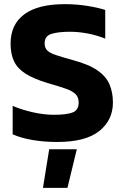

<svg xmlns="http://www.w3.org/2000/svg" viewBox="-20 -674 595 925"><path d="M256 10Q192 10 136.5 0.5Q81 -9 41 -27V-164Q85 -145 138.5 -133Q192 -121 240 -121Q300 -121 329.5 -132Q359 -143 359 -180Q359 -205 344.5 -220Q330 -235 297.5 -246.5Q265 -258 209 -274Q143 -294 104 -318.5Q65 -343 48 -378Q31 -413 31 -464Q31 -556 97 -605Q163 -654 292 -654Q348 -654 401 -645.5Q454 -637 487 -626V-488Q444 -505 400.5 -513Q357 -521 316 -521Q262 -521 228.5 -511Q195 -501 195 -465Q195 -444 207 -431.5Q219 -419 248.5 -409Q278 -399 329 -385Q408 -364 450 -334.5Q492 -305 508 -266.5Q524 -228 524 -180Q524 -95 458 -42.5Q392 10 256 10ZM187 231 217 45H350L305 231Z"/></svg>

Font: Kanit SemiBold
Style: Regular
Weight: 600
Designer: Katatrad Team
Foundry: CadsonDemak
Version: Version 2.000; ttfautohint (v1.8.3)